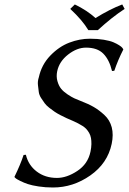

<svg xmlns="http://www.w3.org/2000/svg" viewBox="-20 -832 580 862"><path d="M376.5 -696.8Q350.1 -741.2 295.4 -792L315.9 -812Q370.6 -785.6 408.7 -751Q473.6 -791 528.8 -812L539.6 -792Q481.9 -754.4 419.4 -696.8ZM235.8 -33.2Q279.8 -33.2 327.1 -64.5Q374.5 -95.7 386.2 -150.9Q390.1 -169.4 390.4 -185.1Q390.6 -200.7 388.4 -212.6Q386.2 -224.6 380.4 -234.9Q374.5 -245.1 367.9 -252.4Q361.3 -259.8 350.6 -266.6Q339.8 -273.4 330.3 -278.3Q320.8 -283.2 307.6 -289.1Q292 -295.4 279.5 -301.3Q267.1 -307.1 251.7 -314.9Q236.3 -322.8 225.3 -330.3Q214.4 -337.9 201.2 -348.1Q188 -358.4 180.4 -368.7Q172.9 -378.9 164.3 -392.3Q155.8 -405.8 154.1 -419.2Q152.3 -432.6 150.4 -450Q148.4 -467.3 154.3 -484.9Q166.5 -541.5 205.8 -582.3Q245.1 -623 291.3 -640.6Q337.4 -658.2 383.8 -658.2Q418 -658.2 445.8 -653.6Q473.6 -648.9 489 -642.3Q504.4 -635.7 514.9 -628.9Q525.4 -622.1 528.8 -617.7L532.2 -612.8L533.7 -609.9Q508.8 -561 493.2 -514.2L482.9 -513.2Q470.7 -564 443.8 -591.1Q417 -618.2 366.2 -618.2Q325.7 -618.2 285.9 -587.2Q246.1 -556.2 236.8 -512.2Q231.9 -488.8 237.8 -467.8Q243.7 -446.8 254.4 -433.6Q265.1 -420.4 283.4 -408.2Q301.8 -396 313.7 -390.6Q325.7 -385.3 341.8 -378.9Q376.5 -365.7 400.6 -351.8Q424.8 -337.9 449 -315.4Q473.1 -293 481.7 -260.3Q490.2 -227.5 481.4 -186Q462.9 -98.6 385.5 -44.4Q308.1 9.8 217.8 9.8Q183.6 9.8 153.3 5.1Q123 0.5 105 -5.6Q86.9 -11.7 71.8 -19.3Q56.6 -26.9 52.5 -30Q48.3 -33.2 46.4 -35.2L44.9 -38.1Q72.8 -95.7 85.9 -136.2L96.2 -137.2Q107.4 -90.3 145 -61.8Q182.6 -33.2 235.8 -33.2Z"/></svg>

Font: Linux Biolinum O
Style: Italic
Weight: 400
Italic angle: -12°
Designer: Philipp H. Poll
Foundry: Philipp H. Poll
Version: Version 1.1.3